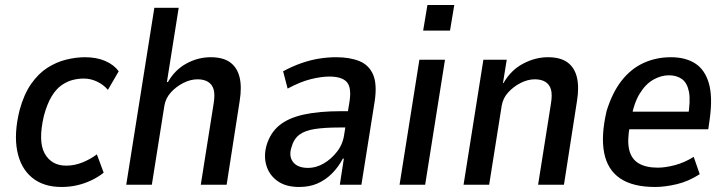

<svg xmlns="http://www.w3.org/2000/svg" viewBox="-20 -736 2899 765"><path d="M225 9Q153 9 107.5 -28.5Q62 -66 48.5 -135Q35 -204 58 -297Q75 -360 104 -401.5Q133 -443 169 -466Q205 -489 244 -498.5Q283 -508 319 -508Q365 -508 399.5 -493Q434 -478 453 -452L410 -378Q392 -399 366.5 -411Q341 -423 314 -423Q292 -423 270 -417.5Q248 -412 226 -397Q204 -382 186 -352.5Q168 -323 155 -275Q131 -173 158 -124.5Q185 -76 244 -76Q277 -76 309 -89Q341 -102 366 -121L393 -48Q372 -31 345 -18Q318 -5 288 2Q258 9 225 9Z M483 0 595 -705H692L645 -409H649Q677 -458 723 -483Q769 -508 819 -508Q869 -508 897 -487.5Q925 -467 934.5 -428.5Q944 -390 935 -334L883 0H780L831 -322Q837 -358 831.5 -378.5Q826 -399 809.5 -409.5Q793 -420 767 -420Q739 -420 710.5 -405.5Q682 -391 661 -368Q640 -345 635 -315L585 0Z M1172 9Q1119 9 1086 -14.5Q1053 -38 1041.5 -76Q1030 -114 1042 -157Q1057 -207 1093 -236.5Q1129 -266 1190 -279.5Q1251 -293 1340 -293H1383L1374 -228H1332Q1274 -228 1234.5 -222Q1195 -216 1172.5 -199Q1150 -182 1141 -148Q1130 -113 1148 -90Q1166 -67 1208 -67Q1239 -67 1269.5 -84.5Q1300 -102 1323.5 -132.5Q1347 -163 1352 -204L1373 -334Q1381 -389 1361 -410Q1341 -431 1292 -431Q1260 -431 1218 -420.5Q1176 -410 1126 -383L1108 -452Q1145 -472 1181 -484.5Q1217 -497 1251.5 -502.5Q1286 -508 1319 -508Q1374 -508 1412 -492.5Q1450 -477 1466.5 -439Q1483 -401 1473 -333L1420 0H1334L1350 -104H1346Q1328 -70 1302.5 -44.5Q1277 -19 1245 -5Q1213 9 1172 9Z M1666 -614 1683 -716H1790L1773 -614ZM1572 0 1651 -498H1753L1674 0Z M1827 0 1906 -498H1999L1984 -405H1986Q2016 -457 2064.5 -482.5Q2113 -508 2163 -508Q2213 -508 2241 -487.5Q2269 -467 2278.5 -428.5Q2288 -390 2279 -334L2227 0H2124L2175 -322Q2181 -358 2175.5 -378.5Q2170 -399 2153.5 -409.5Q2137 -420 2111 -420Q2083 -420 2054.5 -405.5Q2026 -391 2005 -368Q1984 -345 1979 -315L1929 0Z M2590 9Q2501 9 2450.5 -25.5Q2400 -60 2387 -128Q2374 -196 2397 -294Q2420 -368 2457 -415Q2494 -462 2544 -485Q2594 -508 2653 -508Q2711 -508 2749.5 -483.5Q2788 -459 2804 -405.5Q2820 -352 2808 -263L2802 -221H2469L2480 -291H2740L2721 -269Q2732 -335 2725 -370.5Q2718 -406 2697 -421Q2676 -436 2645 -436Q2614 -436 2583 -418.5Q2552 -401 2528.5 -362.5Q2505 -324 2494 -259L2490 -237Q2478 -176 2487 -139Q2496 -102 2525 -85Q2554 -68 2601 -68Q2631 -68 2669 -78Q2707 -88 2744 -111L2768 -42Q2723 -13 2676 -2Q2629 9 2590 9Z"/></svg>

Font: Nunito Sans 7pt Condensed SemiBold
Style: Italic
Weight: 600
Width: 3
Italic angle: -9°
Designer: Vernon Adams
Foundry: Vernon Adams
Version: Version 3.101;gftools[0.9.27]